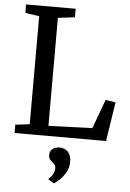

<svg xmlns="http://www.w3.org/2000/svg" viewBox="-65 -790 748 1105"><g transform="rotate(5 309.5 -237.0)"><path d="M38.5 0V-48L121 -58V-682L40 -694V-743H326.5V-694L229 -682V-58L482 -67L544 -235.5L602 -226L567 0ZM371.5 138.5Q371.5 173 355 200.5Q338.5 228 319 245.8Q299.5 263.5 289.5 268.5H288L256.5 249.5L256 243Q270 236 279.8 216.8Q289.5 197.5 289.5 183.5Q289.5 168.5 283 160.8Q276.5 153 269 147.5Q261 142 254.5 133.2Q248 124.5 248 108.5Q248 89.5 257.8 79Q267.5 68.5 280.5 64.5Q293.5 60.5 302 60.5H304.5Q335 60.5 353.5 80.8Q372 101 371.5 138.5Z"/></g></svg>

Font: Merriweather 24pt
Style: Regular
Weight: 400
Designer: Eben Sorkin
Foundry: Eben Sorkin
Version: Version 2.100